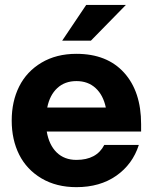

<svg xmlns="http://www.w3.org/2000/svg" viewBox="-20 -752 625 784"><path d="M292 12.2Q210 12.2 149.4 -23.7Q88.9 -59.6 58.3 -120.6Q27.8 -181.6 27.8 -259.8Q27.8 -337.9 58.3 -398.9Q88.9 -460 149.4 -496.1Q210 -532.2 292 -532.2Q417 -532.2 486.6 -455.3Q556.2 -378.4 556.2 -245.1V-214.8H170.9Q180.2 -160.2 211.4 -129.6Q242.7 -99.1 292 -99.1Q374.5 -99.1 405.8 -160.2H546.9Q521.5 -81.1 454.8 -34.4Q388.2 12.2 292 12.2ZM172.9 -313H412.1Q401.4 -363.8 370.4 -392.3Q339.4 -420.9 292 -420.9Q244.6 -420.9 213.9 -392.3Q183.1 -363.8 172.9 -313ZM233.9 -585.9 332 -731.9H494.1L351.1 -585.9Z"/></svg>

Font: Aspekta 400
Style: Bold
Weight: 700
Designer: Ivo Dolenc
Version: Version 2.000